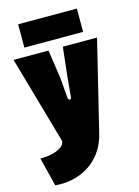

<svg xmlns="http://www.w3.org/2000/svg" viewBox="-134 -774 767 1058"><g transform="rotate(-15 249.5 -244.5)"><path d="M5 46 46 210C184 223 316 151 353 0L479 -517H284L266 -355L255 -236C254 -223 237 -223 236 -236L226 -355L202 -517H3L146 -15L143 -5C135 23 76 48 5 46ZM78 -567H413V-700H78Z"/></g></svg>

Font: Finlandica Black
Style: Regular
Weight: 900
Designer: Niklas Ekholm, Juho Hiilivirta, Jaakko Suomalainen
Foundry: Helsinki Type Studio
Version: Version 2.000;Glyphs 3.2 (3202)